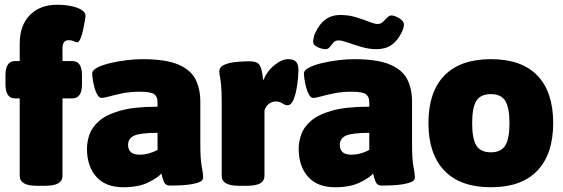

<svg xmlns="http://www.w3.org/2000/svg" viewBox="-20 -780 2370 808"><path d="M139 2Q99 2 81 -8.5Q63 -19 63 -40V-366H43Q3 -366 3 -426V-463Q3 -523 43 -523H63V-596Q63 -673 105.5 -716.5Q148 -760 221 -760Q252 -760 279 -754.5Q306 -749 323 -738.5Q340 -728 340 -712Q340 -708 337 -691Q334 -674 329.5 -653.5Q325 -633 318.5 -617.5Q312 -602 305 -602Q300 -602 290.5 -606.5Q281 -611 269 -611Q243 -611 243 -576V-523H285Q325 -523 325 -463V-426Q325 -366 285 -366H243V-40Q243 -19 225 -8.5Q207 2 167 2Z M499 8Q424 8 385 -36.5Q346 -81 346 -154Q346 -182 356 -212.5Q366 -243 396 -270Q426 -297 485 -314Q544 -331 643 -331V-350Q643 -373 629 -383.5Q615 -394 568 -394Q529 -394 496.5 -387.5Q464 -381 441 -374.5Q418 -368 407 -368Q398 -368 390.5 -380Q383 -392 378 -410Q373 -428 370.5 -445Q368 -462 368 -471Q368 -484 388.5 -495Q409 -506 442 -514Q475 -522 511.5 -526.5Q548 -531 579 -531Q678 -531 731 -508Q784 -485 803.5 -445Q823 -405 823 -352V-176Q823 -109 829 -79Q835 -49 835 -33Q835 -21 820.5 -14.5Q806 -8 784 -4.5Q762 -1 738 0Q714 1 695 1Q677 1 670.5 -13.5Q664 -28 659 -50Q646 -33 604.5 -12.5Q563 8 499 8ZM569 -129Q605 -129 643 -149V-221Q572 -221 545.5 -209.5Q519 -198 519 -170Q519 -151 530.5 -140Q542 -129 569 -129Z M989 2Q949 2 931 -8.5Q913 -19 913 -40V-349Q913 -398 910.5 -422Q908 -446 905.5 -457.5Q903 -469 903 -480Q903 -498 923 -507Q943 -516 972 -519Q1001 -522 1028 -522Q1051 -522 1062 -516Q1073 -510 1078.5 -493Q1084 -476 1088 -442Q1104 -481 1135 -506Q1166 -531 1193 -531Q1216 -531 1226 -520Q1236 -509 1236 -484Q1236 -474 1234 -450.5Q1232 -427 1227 -401Q1222 -375 1213 -356Q1204 -337 1190 -337Q1180 -337 1168.5 -345Q1157 -353 1140 -353Q1124 -353 1111 -342.5Q1098 -332 1093 -315V-40Q1093 -19 1075 -8.5Q1057 2 1017 2Z M1390 8Q1315 8 1276 -36.5Q1237 -81 1237 -154Q1237 -182 1247 -212.5Q1257 -243 1287 -270Q1317 -297 1376 -314Q1435 -331 1534 -331V-350Q1534 -373 1520 -383.5Q1506 -394 1459 -394Q1420 -394 1387.5 -387.5Q1355 -381 1332 -374.5Q1309 -368 1298 -368Q1289 -368 1281.5 -380Q1274 -392 1269 -410Q1264 -428 1261.5 -445Q1259 -462 1259 -471Q1259 -484 1279.5 -495Q1300 -506 1333 -514Q1366 -522 1402.5 -526.5Q1439 -531 1470 -531Q1569 -531 1622 -508Q1675 -485 1694.5 -445Q1714 -405 1714 -352V-176Q1714 -109 1720 -79Q1726 -49 1726 -33Q1726 -21 1711.5 -14.5Q1697 -8 1675 -4.5Q1653 -1 1629 0Q1605 1 1586 1Q1568 1 1561.5 -13.5Q1555 -28 1550 -50Q1537 -33 1495.5 -12.5Q1454 8 1390 8ZM1460 -129Q1496 -129 1534 -149V-221Q1463 -221 1436.5 -209.5Q1410 -198 1410 -170Q1410 -151 1421.5 -140Q1433 -129 1460 -129ZM1350 -573Q1336 -573 1317 -581.5Q1298 -590 1298 -604Q1298 -611 1300 -621.5Q1302 -632 1306 -640Q1340 -717 1412 -717Q1447 -717 1478 -707.5Q1509 -698 1533 -688.5Q1557 -679 1569 -679Q1582 -679 1591.5 -688Q1601 -697 1609.5 -706Q1618 -715 1627 -715Q1641 -715 1660.5 -703Q1680 -691 1680 -677Q1680 -673 1678.5 -665.5Q1677 -658 1671 -645Q1654 -609 1628 -591Q1602 -573 1564 -573Q1533 -573 1501 -582.5Q1469 -592 1443.5 -601Q1418 -610 1405 -610Q1391 -610 1383 -601Q1375 -592 1368 -582.5Q1361 -573 1350 -573Z M2046 8Q1917 8 1850 -62Q1783 -132 1783 -262Q1783 -393 1850 -462Q1917 -531 2046 -531Q2175 -531 2241.5 -462Q2308 -393 2308 -262Q2308 -132 2241.5 -62Q2175 8 2046 8ZM2046 -139Q2088 -139 2106 -167Q2124 -195 2124 -262Q2124 -328 2106 -356Q2088 -384 2046 -384Q2003 -384 1985 -356Q1967 -328 1967 -262Q1967 -195 1985 -167Q2003 -139 2046 -139Z"/></svg>

Font: Asap Black
Style: Regular
Weight: 900
Designer: Pablo Cosgaya
Foundry: Omnibus-Type
Version: Version 3.001; ttfautohint (v1.8.4.7-5d5b)